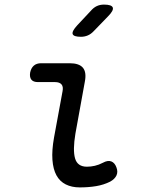

<svg xmlns="http://www.w3.org/2000/svg" viewBox="-20 -805 640 835"><path d="M308 -224Q296 -152 306.5 -116Q317 -80 358 -80Q375 -80 392.5 -84Q410 -88 427 -97Q449 -109 464 -103Q479 -97 486 -78Q494 -58 486.5 -42Q479 -26 459 -15Q431 -1 398 4.5Q365 10 327 10Q292 10 266 -3Q240 -16 225.5 -42.5Q211 -69 208 -110Q205 -151 215 -207L252 -408Q256 -428 247.5 -438Q239 -448 219 -448H145Q125 -448 116.5 -458.5Q108 -469 111 -489Q115 -509 127 -519.5Q139 -530 159 -530H283Q324 -530 340.5 -510.5Q357 -491 349 -450ZM388 -670Q376 -657 362 -651Q348 -645 332 -645Q300 -645 296 -657Q292 -669 316 -695L375 -758Q387 -772 401 -778.5Q415 -785 432 -785Q466 -785 470.5 -772Q475 -759 449 -733Z"/></svg>

Font: Maple Mono
Style: Italic
Weight: 400
Italic angle: -10°
Monospace: yes
Designer: subframe7536
Version: Version 7.300